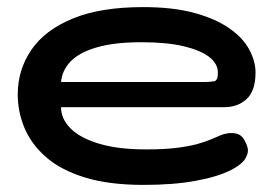

<svg xmlns="http://www.w3.org/2000/svg" viewBox="-20 -505 770 541"><path d="M385 16Q287 16 219 -5Q151 -26 109.5 -62.5Q68 -99 49 -144.5Q30 -190 30 -239Q30 -308 68 -364Q106 -420 184.5 -452.5Q263 -485 383 -485Q468 -485 528 -468.5Q588 -452 626.5 -425Q665 -398 682.5 -365Q700 -332 700 -301Q700 -249 675 -226Q650 -203 612 -203H152Q152 -170 179 -143Q206 -116 259.5 -100Q313 -84 392 -84Q444 -84 479 -88.5Q514 -93 537 -99.5Q560 -106 575 -112.5Q590 -119 602 -124Q614 -129 628 -130Q641 -131 652 -126.5Q663 -122 671 -106Q678 -92 678.5 -83Q679 -74 675 -66Q668 -45 631 -26Q594 -7 531.5 4.5Q469 16 385 16ZM152 -274H556Q573 -274 583.5 -276Q594 -278 594 -300Q594 -325 570 -344Q546 -363 498.5 -374.5Q451 -386 379 -386Q302 -386 252.5 -371.5Q203 -357 179 -332Q155 -307 152 -274Z"/></svg>

Font: Fredoka Expanded Medium
Style: Regular
Weight: 500
Width: 7
Designer: Ben Nathan
Foundry: Milena B. Brandão, Ben Nathan
Version: Version 2.001